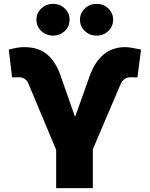

<svg xmlns="http://www.w3.org/2000/svg" viewBox="-20 -976 777 996"><path d="M461.6 0H271.3V-198.9L127.8 -541.2Q122.2 -556.1 109.6 -565.7Q96.9 -575.3 76.7 -575.3L50.1 -574.6Q44.7 -574.6 42.6 -575.3L25.6 -718.8Q51.1 -725.5 68.5 -728.3Q85.6 -731.5 106.5 -731.5Q137.8 -731.5 165.1 -724.3Q192.5 -717 215.6 -700.5Q238.6 -683.9 257.5 -657.5Q276.3 -631 291.2 -592.3L369.3 -369.3L446 -583.8Q500.4 -731.5 629.3 -731.5Q644.9 -731.5 663.9 -728.2Q682.9 -724.8 711.6 -718.8L693.2 -575.3Q690.3 -574.6 684.7 -574.6L659.1 -575.3Q637.8 -575.3 624.8 -565Q611.9 -554.7 606.5 -541.2L461.6 -201.7ZM255.7 -791.2Q219.1 -791.2 193.9 -815.3Q169 -839.1 169 -873.6Q169 -908 193.9 -931.8Q219.1 -956 255.7 -956Q290.8 -956 315.7 -932.2Q340.9 -908.7 340.9 -873.6Q340.9 -838.8 315.7 -814.6Q290.5 -791.2 255.7 -791.2ZM481.5 -791.2Q445 -791.2 419.7 -815.3Q394.9 -839.1 394.9 -873.6Q394.9 -908 419.7 -931.8Q445 -956 481.5 -956Q516.7 -956 541.5 -932.2Q566.8 -908.7 566.8 -873.6Q566.8 -838.8 541.5 -814.6Q516.3 -791.2 481.5 -791.2Z"/></svg>

Font: Linik Sans Black
Style: Regular
Weight: 900
Designer: Fonts by Rasmus Andersson / Changes by Cristiano Sobral with parts from Marc Monis
Foundry: rsms
Version: Version 3.020; ttfautohint (v1.6)